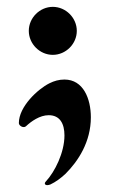

<svg xmlns="http://www.w3.org/2000/svg" viewBox="-20 -379 337 560"><path d="M168 16C168 66 140 122 114 150C108 156 111 161 118 161C121 161 124 160 127 159C142 152 157 141 171 128C208 91 245 35 245 -37C245 -91 223 -147 168 -147C152 -147 138 -143 124 -136C90 -119 35 -68 35 -20C35 -12 49 -4 56 -11C71 -25 96 -43 122 -43C155 -43 168 -18 168 16ZM64 -289C64 -251 96 -219 134 -219C172 -219 204 -251 204 -289C204 -327 172 -359 134 -359C96 -359 64 -327 64 -289Z"/></svg>

Font: Ponomar Unicode
Style: Regular
Weight: 400
Version: 1.3